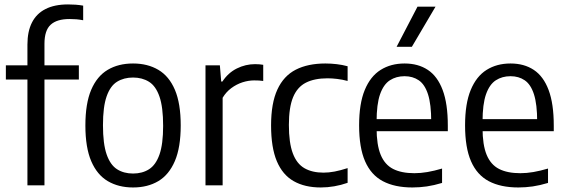

<svg xmlns="http://www.w3.org/2000/svg" viewBox="-20 -838 2559 868"><path d="M104 0V-636.5Q104 -696 124.5 -736.2Q145 -776.5 185.8 -797.2Q226.5 -818 287.5 -818Q303.5 -818 321.5 -816.8Q339.5 -815.5 356 -812.5V-746.5Q340 -749.5 325.5 -750.8Q311 -752 294.5 -752Q237 -752 209 -726.2Q181 -700.5 181 -640V0ZM6.5 -478.5V-542.5H336.5V-478.5Z M581.5 9.5Q516 9.5 467.5 -19Q419 -47.5 392.5 -109.2Q366 -171 366 -270.5Q366 -370 392.2 -431.8Q418.5 -493.5 466.8 -522.2Q515 -551 581.5 -551Q647.5 -551 696 -522.2Q744.5 -493.5 770.8 -431.8Q797 -370 797 -271Q797 -171.5 770.5 -109.8Q744 -48 695.8 -19.2Q647.5 9.5 581.5 9.5ZM581.5 -53.5Q623.5 -53.5 654 -73Q684.5 -92.5 701 -139.5Q717.5 -186.5 717.5 -269Q717.5 -353.5 701 -401.2Q684.5 -449 653.8 -468.2Q623 -487.5 581.5 -487.5Q540 -487.5 509.2 -468.5Q478.5 -449.5 462 -402.2Q445.5 -355 445.5 -272Q445.5 -188 462 -140.2Q478.5 -92.5 509 -73Q539.5 -53.5 581.5 -53.5Z M909 0V-542.5H974L980 -469.5H985.5Q1011.5 -509 1050.8 -528.5Q1090 -548 1133 -548Q1144 -548 1153.2 -547.2Q1162.5 -546.5 1170 -545V-472Q1160 -473.5 1150.2 -474Q1140.5 -474.5 1129 -474.5Q1103 -474.5 1076 -465.8Q1049 -457 1025.5 -439.5Q1002 -422 986.5 -396V0Z M1430 9.5Q1358 9.5 1307.8 -19Q1257.5 -47.5 1231.5 -109.2Q1205.5 -171 1205.5 -271Q1205.5 -371.5 1234 -433.2Q1262.5 -495 1317.2 -523Q1372 -551 1451 -551Q1476 -551 1501.8 -548Q1527.5 -545 1551.5 -538.5V-472Q1527.5 -478.5 1504 -481.2Q1480.5 -484 1461 -484Q1401.5 -484 1362.8 -464.2Q1324 -444.5 1305 -398.5Q1286 -352.5 1286 -273Q1286 -192 1303.8 -144.8Q1321.5 -97.5 1356.5 -77.5Q1391.5 -57.5 1442.5 -57.5Q1466.5 -57.5 1492.8 -62.5Q1519 -67.5 1551.5 -78V-11.5Q1521.5 -1 1491 4.2Q1460.5 9.5 1430 9.5Z M1844.5 9.5Q1764.5 9.5 1711 -18.8Q1657.5 -47 1630.5 -108.8Q1603.5 -170.5 1603.5 -271.5Q1603.5 -369.5 1629 -431.2Q1654.5 -493 1700.8 -522Q1747 -551 1809 -551Q1870.5 -551 1914.2 -522Q1958 -493 1981.2 -431Q2004.5 -369 2004.5 -270V-245H1651.5V-299.5H1945L1929.5 -288Q1929.5 -366.5 1915 -411.5Q1900.5 -456.5 1873.2 -475Q1846 -493.5 1809 -493.5Q1771 -493.5 1742.5 -475Q1714 -456.5 1698.2 -411.8Q1682.5 -367 1682.5 -288V-259.5Q1682.5 -183 1701 -138.2Q1719.5 -93.5 1757.2 -74.2Q1795 -55 1853.5 -55Q1881.5 -55 1912.2 -60.2Q1943 -65.5 1978.5 -76V-11Q1942 0 1909.5 4.8Q1877 9.5 1844.5 9.5ZM1773 -626.5 1867.5 -808H1949L1842 -626.5Z M2323.5 9.5Q2243.5 9.5 2190 -18.8Q2136.5 -47 2109.5 -108.8Q2082.5 -170.5 2082.5 -271.5Q2082.5 -369.5 2108 -431.2Q2133.5 -493 2179.8 -522Q2226 -551 2288 -551Q2349.5 -551 2393.2 -522Q2437 -493 2460.2 -431Q2483.5 -369 2483.5 -270V-245H2130.5V-299.5H2424L2408.5 -288Q2408.5 -366.5 2394 -411.5Q2379.5 -456.5 2352.2 -475Q2325 -493.5 2288 -493.5Q2250 -493.5 2221.5 -475Q2193 -456.5 2177.2 -411.8Q2161.5 -367 2161.5 -288V-259.5Q2161.5 -183 2180 -138.2Q2198.5 -93.5 2236.2 -74.2Q2274 -55 2332.5 -55Q2360.5 -55 2391.2 -60.2Q2422 -65.5 2457.5 -76V-11Q2421 0 2388.5 4.8Q2356 9.5 2323.5 9.5Z"/></svg>

Font: Encode Sans SemiCondensed
Style: Regular
Weight: 400
Width: 4
Designer: Multiple Designers
Foundry: Impallari Type
Version: Version 3.002